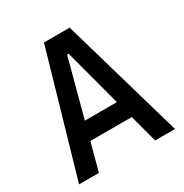

<svg xmlns="http://www.w3.org/2000/svg" viewBox="-161 -820 909 948"><g transform="rotate(-30 293.0 -346.5)"><path d="M19.5 0 219.7 -693.4H366.2L566.4 0H453.1L297.4 -584H288.6L132.8 0ZM114.7 -157.7V-258.3H466.3V-157.7Z"/></g></svg>

Font: Cascadia Code Medium
Style: Regular
Weight: 500
Monospace: yes
Designer: Aaron Bell
Foundry: Saja Typeworks
Version: Version 2407.024